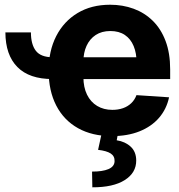

<svg xmlns="http://www.w3.org/2000/svg" viewBox="-20 -573 769 823"><path d="M3.1 -434.2H112.5Q112.6 -383.1 133.4 -355.6Q154.3 -328 205.5 -327.5V-234.2Q105.7 -233.9 54.5 -285.7Q3.4 -337.6 3.1 -434.2ZM459.2 10.5Q375.3 10.5 314.4 -23.6Q253.5 -57.7 221 -120.8Q188.5 -183.9 188.5 -270.3Q188.5 -354.6 220.9 -418.1Q253.4 -481.6 312.6 -517.2Q371.8 -552.7 452 -552.7Q506.2 -552.7 553 -535.5Q599.8 -518.3 635 -483.7Q670.1 -449.2 689.7 -397.3Q709.4 -345.3 709.4 -275.6V-234.2H248.6V-327.5H636.1L565.6 -303.1Q565.6 -344.9 552.9 -375.5Q540.2 -406.2 515.2 -423.1Q490.2 -440 453.1 -440Q416 -440 390.2 -423Q364.5 -406 351 -376.5Q337.5 -347.1 337.5 -309V-243Q337.5 -198.8 353 -167.3Q368.5 -135.7 396.5 -118.9Q424.5 -102.1 461.5 -102.1Q486.6 -102.1 507.2 -109.3Q527.7 -116.5 542.6 -130.7Q557.4 -144.8 565 -165.2L704.7 -155.9Q694 -105.5 661.7 -68Q629.3 -30.6 578 -10Q526.7 10.5 459.2 10.5ZM416.2 -2.9H486.1L480.3 28.3Q516.6 33.9 540.1 55.6Q563.6 77.2 563.9 114.6Q564.2 167.6 514.7 198.9Q465.3 230.2 375.8 229.9L374.6 162.5Q419.5 162.7 445 151.8Q470.5 140.8 471.1 118.2Q472 96.4 454.7 85Q437.4 73.6 400.4 69.3Z"/></svg>

Font: Inter Tight
Style: Regular
Weight: 400
Designer: Rasmus Andersson
Foundry: rsms
Version: Version 3.002